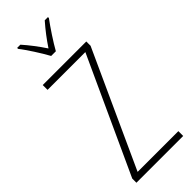

<svg xmlns="http://www.w3.org/2000/svg" viewBox="-304 -981 1013 1013"><g transform="rotate(-45 202.5 -474.0)"><path d="M185 -791H220C245 -836 287 -899 318 -941V-948H294C259 -908 231 -871 203 -829C176 -870 141 -916 112 -948H88V-941C116 -905 160 -837 185 -791ZM379 0V-36H75L370 -682V-714H45V-678H327L30 -31V0Z"/></g></svg>

Font: Noto Sans Gurmukhi UI Condensed ExtraLight
Style: Regular
Weight: 200
Width: 3
Designer: Jelle Bosma - Monotype Design Team
Foundry: Monotype Imaging Inc.
Version: Version 2.004